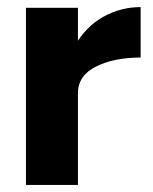

<svg xmlns="http://www.w3.org/2000/svg" viewBox="-20 -522 431 542"><path d="M377 -502V-359.6Q302 -359.6 251 -334.1Q200 -308.5 200 -259.1L159.9 -260.3Q159.9 -337.3 190.9 -392Q221.8 -446.8 271.3 -474.4Q320.7 -502 377 -502ZM53.3 -500H200V0H53.3Z"/></svg>

Font: Oak Sans Light
Style: Regular
Weight: 400
Designer: Erik Kennedy, Walven
Foundry: Erik Kennedy, Walven
Version: Version 1.100;Glyphs 3.1.2 (3151)